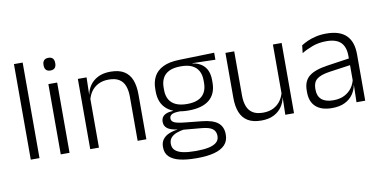

<svg xmlns="http://www.w3.org/2000/svg" viewBox="-78 -894 2614 1312"><g transform="rotate(-10 1228.5 -238.0)"><path d="M73.5 0V-663H134V0Z M281.5 0V-487.5H342.5V0ZM312 -576.5Q292 -576.5 281.8 -587.5Q271.5 -598.5 271.5 -619V-622.5Q271.5 -642.5 281.8 -653.5Q292 -664.5 312 -664.5Q332.5 -664.5 342.5 -653.5Q352.5 -642.5 352.5 -622.5V-619Q352.5 -598.5 342.5 -587.5Q332.5 -576.5 312 -576.5Z M815 0V-306Q815 -349.5 803.2 -381Q791.5 -412.5 764.5 -429.5Q737.5 -446.5 692 -446.5Q650 -446.5 619 -430.5Q588 -414.5 569 -386.5Q550 -358.5 543 -322.5L530.5 -367.5H544Q550.5 -403.5 571.2 -432.8Q592 -462 627.2 -479.8Q662.5 -497.5 713 -497.5Q772 -497.5 807.5 -475.5Q843 -453.5 859.2 -412.2Q875.5 -371 875.5 -312V0ZM486 0V-487.5H546.5L543.5 -367L546.5 -364V0Z M1193.5 -143.5Q1097.5 -143.5 1046.2 -186.2Q995 -229 995 -310V-327Q995 -377 1014.8 -414Q1034.5 -451 1078 -472.5Q1121.5 -494 1192 -495.5L1434.5 -502V-453.5L1274.5 -457.5V-456Q1315 -449.5 1340 -431Q1365 -412.5 1376.5 -384.5Q1388 -356.5 1388 -320.5V-303.5Q1388 -225 1338.8 -184.2Q1289.5 -143.5 1193.5 -143.5ZM1190.5 137.5H1201Q1249 137.5 1284 130.2Q1319 123 1338.5 106.5Q1358 90 1358 62.5V61Q1358 29.5 1335.5 12.2Q1313 -5 1259 -9.5L1124 -21.5L1145 -22Q1112.5 -17.5 1087.8 -8Q1063 1.5 1048.8 18Q1034.5 34.5 1034.5 59.5V60.5Q1034.5 89.5 1054 106.5Q1073.5 123.5 1108.5 130.5Q1143.5 137.5 1190.5 137.5ZM1187 187Q1123.5 187 1076.5 176Q1029.5 165 1003.8 140.2Q978 115.5 978 73.5V71.5Q978 40 993.8 19.2Q1009.5 -1.5 1036.5 -13Q1063.5 -24.5 1095.5 -28L1095 -29.5Q1048.5 -35.5 1027 -52.2Q1005.5 -69 1005.5 -97V-97.5Q1005.5 -116 1014.2 -129.5Q1023 -143 1041.5 -150.5Q1060 -158 1089.5 -159.5V-168.5L1170 -147L1132 -148Q1092.5 -147.5 1077.2 -138.2Q1062 -129 1062 -111.5V-111Q1062 -92 1082.5 -82.2Q1103 -72.5 1153.5 -67.5L1271 -55.5Q1347 -48 1381.2 -19.8Q1415.5 8.5 1415.5 61V63Q1415.5 107 1389 134.2Q1362.5 161.5 1314 174.2Q1265.5 187 1200 187ZM1193 -189Q1238.5 -189 1269 -202.8Q1299.5 -216.5 1315 -244Q1330.5 -271.5 1330.5 -311V-328.5Q1330.5 -367.5 1315.2 -394.8Q1300 -422 1270.2 -436Q1240.5 -450 1195.5 -450H1192Q1142.5 -450 1111.8 -434.8Q1081 -419.5 1067 -392Q1053 -364.5 1053 -328V-311.5Q1053 -271.5 1068.5 -244.2Q1084 -217 1115 -203Q1146 -189 1193 -189Z M1571 -487.5V-181.5Q1571 -138.5 1582.8 -106.8Q1594.5 -75 1621.5 -57.8Q1648.5 -40.5 1694 -40.5Q1736.5 -40.5 1767.2 -56.8Q1798 -73 1817.2 -101.2Q1836.5 -129.5 1843 -164.5L1855.5 -120H1842Q1835.5 -84.5 1814.8 -54.8Q1794 -25 1758.8 -7.2Q1723.5 10.5 1673 10.5Q1614.5 10.5 1578.8 -11.5Q1543 -33.5 1526.5 -75Q1510 -116.5 1510 -175.5V-487.5ZM1900 -487.5V0H1839.5L1842.5 -120.5L1839.5 -123.5V-487.5Z M2333.5 0 2336.5 -121.5 2334 -131V-288.5V-321Q2334 -384 2302.2 -415.2Q2270.5 -446.5 2202.5 -446.5Q2149.5 -446.5 2106 -430.5Q2062.5 -414.5 2029.5 -394L2035.5 -447.5Q2053.5 -459 2079 -470.8Q2104.5 -482.5 2137.8 -490.2Q2171 -498 2211 -498Q2260 -498 2294.8 -486Q2329.5 -474 2351.5 -451Q2373.5 -428 2383.8 -395.5Q2394 -363 2394 -322.5V0ZM2162.5 10.5Q2090 10.5 2051.2 -24.5Q2012.5 -59.5 2012.5 -125V-138Q2012.5 -202.5 2052.2 -235.2Q2092 -268 2181 -281L2344 -305L2347 -259L2188.5 -236.5Q2126.5 -227.5 2099.5 -205.8Q2072.5 -184 2072.5 -141.5V-132.5Q2072.5 -87.5 2100 -64Q2127.5 -40.5 2180.5 -40.5Q2226 -40.5 2258.2 -57Q2290.5 -73.5 2310.2 -101.2Q2330 -129 2336.5 -163.5L2348.5 -120.5H2336Q2330 -86 2309.8 -56Q2289.5 -26 2253.2 -7.8Q2217 10.5 2162.5 10.5Z"/></g></svg>

Font: Anek Bangla Light
Style: Regular
Weight: 300
Designer: Sulekha Rajkumar (Bangla), Yesha Goshar (Latin)
Foundry: Ek Type
Version: Version 1.003